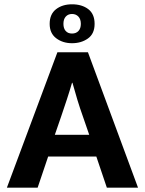

<svg xmlns="http://www.w3.org/2000/svg" viewBox="-20 -873 673 893"><path d="M211 -762Q211 -807 240.5 -830Q270 -853 315 -853Q361 -853 390.5 -830.5Q420 -808 420 -762Q420 -716 389 -694Q358 -672 315 -672Q272 -672 241.5 -695Q211 -718 211 -762ZM275 -762Q275 -741 285.5 -729Q296 -717 315 -717Q334 -717 345 -729Q356 -741 356 -762Q356 -784 344.5 -796Q333 -808 315 -808Q297 -808 286 -796Q275 -784 275 -762ZM235 -246H395L366 -330Q352 -369 340 -408.5Q328 -448 317 -488H315Q304 -450 291 -410.5Q278 -371 264 -330ZM247 -630H389L622 0H477L428 -145H204L155 0H12Z"/></svg>

Font: Mukta
Style: Bold
Weight: 700
Designer: Girish Dalvi and Yashodeep Gholap
Foundry: Ek Type
Version: Version 2.538;PS 1.002;hotconv 16.6.51;makeotf.lib2.5.65220;